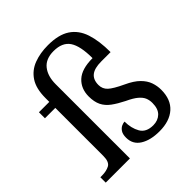

<svg xmlns="http://www.w3.org/2000/svg" viewBox="-207 -907 1061 1061"><g transform="rotate(-45 323.5 -376.5)"><path d="M434 10Q364 10 321 -17Q278 -44 278 -96Q278 -123 288 -138Q298 -153 311.5 -159Q325 -165 335 -165Q335 -113 356.5 -75.5Q378 -38 433 -38Q470 -38 493.5 -60.5Q517 -83 517 -129Q517 -151 509.5 -169Q502 -187 481.5 -204.5Q461 -222 420 -241Q378 -262 349.5 -283Q321 -304 307 -332.5Q293 -361 293 -403Q293 -464 333 -501Q373 -538 458 -538Q458 -633 429.5 -675.5Q401 -718 333 -718Q272 -718 242 -680.5Q212 -643 212 -580V0H23V-42H36Q70 -42 94 -54.5Q118 -67 118 -114V-489H37V-536H118V-566Q118 -640 146.5 -683Q175 -726 224 -744.5Q273 -763 334 -763Q417 -763 464.5 -731.5Q512 -700 532 -639.5Q552 -579 552 -491H479Q426 -491 401 -471Q376 -451 376 -410Q376 -379 398 -358.5Q420 -338 480 -310Q530 -287 556.5 -260.5Q583 -234 593 -205Q603 -176 603 -146Q603 -70 558 -30Q513 10 434 10Z"/></g></svg>

Font: Noto Serif Dives Akuru
Style: Regular
Weight: 400
Designer: Fernando Caro
Foundry: Fernando Caro
Version: Version 2.000; ttfautohint (v1.8.4.7-5d5b)